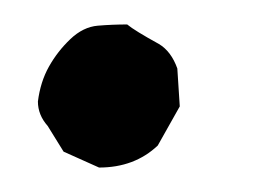

<svg xmlns="http://www.w3.org/2000/svg" viewBox="-20 -493 211 157"><path d="M61 -356 32 -369 19 -390Q11 -399 11 -410Q13 -426 20 -438.5Q27 -451 37.5 -461Q48 -471 60 -472Q72 -473 84 -473Q90 -468 110 -457Q120 -451 125 -437L127 -406L109 -374Q90 -356 61 -356Z"/></svg>

Font: Yozai
Style: Regular
Weight: 400
Designer: LXGW / Y.OzVox
Foundry: LXGW / Y.OzVox
Version: Version 0.861;October 22, 2024